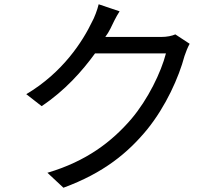

<svg xmlns="http://www.w3.org/2000/svg" viewBox="-20 -831 1040 899"><path d="M670 -226C757 -334 817 -468 844 -569C849 -585 860 -612 868 -626L801 -670C785 -663 762 -658 735 -658H473C482 -670 490 -683 497 -697C506 -716 523 -752 540 -778L442 -811C436 -785 421 -746 411 -729C368 -639 275 -492 103 -390L175 -334C284 -407 364 -497 425 -581H757C734 -492 673 -366 595 -274C504 -168 385 -76 202 -22L277 48C465 -21 579 -115 670 -226Z"/></svg>

Font: Glow Sans SC Normal Book
Style: Regular
Weight: 500
Designer: Ryoko NISHIZUKA (kana, bopomofo & ideographs); Paul D. Hunt (Latin, Greek & Cyrillic); Sandoll Communications, Soo-young
Version: Version 0.93